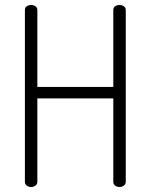

<svg xmlns="http://www.w3.org/2000/svg" viewBox="-20 -751 604 771"><path d="M105 0Q95 0 87.5 -5.5Q80 -11 80 -21V-711Q80 -721 87.5 -726Q95 -731 105 -731Q114 -731 122 -726Q130 -721 130 -711V-402H435V-711Q435 -721 442.5 -726Q450 -731 460 -731Q469 -731 477 -726Q485 -721 485 -711V-21Q485 -11 477 -5.5Q469 0 460 0Q450 0 442.5 -5.5Q435 -11 435 -21V-356H130V-21Q130 -11 122 -5.5Q114 0 105 0Z"/></svg>

Font: Dosis Light
Style: Regular
Weight: 300
Designer: EdgarTolentino, PabloImpallari, IginoMarini
Foundry: EdgarTolentino, PabloImpallari, IginoMarini
Version: Version 3.001; ttfautohint (v1.8.2)